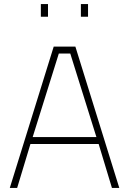

<svg xmlns="http://www.w3.org/2000/svg" viewBox="-20 -920 632 940"><path d="M411 -838V-900H376V-838ZM215 -838V-900H180V-838ZM324 -658 452 -249H140L268 -658ZM64 0 129 -215H463L528 0H564L349 -692H243L28 0Z"/></svg>

Font: RazerF5 Thin
Style: Regular
Weight: 250
Foundry: Razer Inc.
Version: Version 2